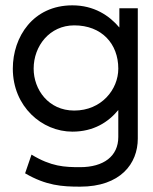

<svg xmlns="http://www.w3.org/2000/svg" viewBox="-20 -502 574 719"><path d="M28 -245C28 -103 137 -9 251 -9C331 -9 386 -45 423 -90V11C423 83 368 124 280 124C222 124 172 122 98 77L74 147C153 193 212 197 280 197C431 197 496 111 496 17V-471H427V-399C389 -444 332 -482 251 -482C104 -482 28 -364 28 -245ZM106 -245C106 -330 166 -407 258 -407C361 -407 423 -338 423 -245C423 -167 360 -88 258 -88C161 -88 106 -167 106 -245Z"/></svg>

Font: Charger Pro
Style: Nar
Weight: 400
Designer: Jasper
Foundry: Cannot Into Space Fonts
Version: Version 1.09